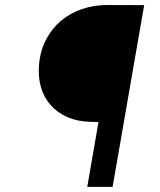

<svg xmlns="http://www.w3.org/2000/svg" viewBox="-20 -731 627 751"><path d="M321.3 0 365.2 -253.9 332.5 -254.4Q283.2 -255.9 244.1 -272.7Q205.1 -289.6 178.7 -319.1Q152.3 -348.6 140.4 -389.4Q128.4 -430.2 132.8 -479.5Q137.7 -533.2 160.2 -576.2Q182.6 -619.1 218 -649.2Q253.4 -679.2 300 -695.3Q346.7 -711.4 399.4 -711.4L543.9 -710.9L420.4 0Z"/></svg>

Font: Roboto Mono Medium
Style: Italic
Weight: 500
Designer: Google
Version: Version 2.000985; 2015; ttfautohint (v1.3)